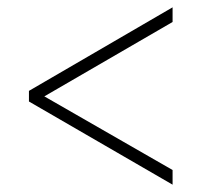

<svg xmlns="http://www.w3.org/2000/svg" viewBox="-20 -620 550 524"><path d="M451 -116 59 -343V-372L451 -600V-560L101 -357L451 -156Z"/></svg>

Font: Noto Serif Lao SemiCondensed ExtraLight
Style: Regular
Weight: 200
Width: 4
Designer: Monotype Design Team
Foundry: Monotype Imaging Inc.
Version: Version 2.003; ttfautohint (v1.8.4.7-5d5b)